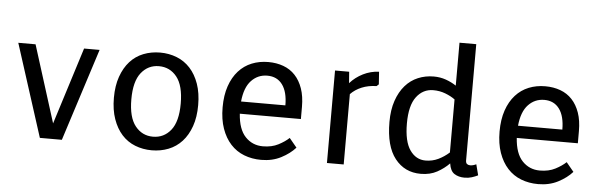

<svg xmlns="http://www.w3.org/2000/svg" viewBox="-49 -916 3434 1096"><g transform="rotate(5 1668.5 -367.5)"><path d="M331 0H205L35 -530H134L273 -89L412 -530H501Z M606 -265Q606 -334 624.5 -386.5Q643 -439 675 -474.5Q707 -510 751.5 -527.5Q796 -545 847 -545Q898 -545 942.5 -527.5Q987 -510 1019.5 -474.5Q1052 -439 1070.5 -386.5Q1089 -334 1089 -265Q1089 -196 1070.5 -143.5Q1052 -91 1019.5 -55.5Q987 -20 942.5 -2.5Q898 15 847 15Q796 15 751.5 -2.5Q707 -20 675 -55.5Q643 -91 624.5 -143.5Q606 -196 606 -265ZM706 -265Q706 -162 745.5 -112.5Q785 -63 847 -63Q910 -63 949.5 -112.5Q989 -162 989 -265Q989 -368 949.5 -417.5Q910 -467 847 -467Q785 -467 745.5 -417.5Q706 -368 706 -265Z M1477 -63Q1528 -63 1565.5 -82.5Q1603 -102 1626 -124L1669 -72Q1638 -37 1588 -11Q1538 15 1474 15Q1421 15 1376 -2.5Q1331 -20 1298.5 -55.5Q1266 -91 1247.5 -143.5Q1229 -196 1229 -265Q1229 -334 1247 -386.5Q1265 -439 1297 -474.5Q1329 -510 1372.5 -527.5Q1416 -545 1467 -545Q1514 -545 1553.5 -530.5Q1593 -516 1621 -486Q1649 -456 1664.5 -411.5Q1680 -367 1680 -307V-237H1330Q1336 -148 1376.5 -105.5Q1417 -63 1477 -63ZM1468 -467Q1414 -467 1376.5 -427.5Q1339 -388 1331 -307H1585Q1585 -384 1554.5 -425.5Q1524 -467 1468 -467Z M1931 -530 1936 -465Q1967 -500 2010 -521.5Q2053 -543 2101 -545L2106 -473L2094 -462Q2047 -461 2009.5 -445.5Q1972 -430 1946 -403V0H1850V-530Z M2388 15Q2296 15 2240.5 -55.5Q2185 -126 2185 -265Q2185 -334 2203 -386.5Q2221 -439 2252 -474.5Q2283 -510 2325 -527.5Q2367 -545 2415 -545Q2452 -545 2484.5 -533.5Q2517 -522 2544 -504V-750H2640V-85Q2640 -69 2647.5 -63.5Q2655 -58 2666 -58Q2674 -58 2683 -60.5Q2692 -63 2700 -67L2716 -5Q2700 3 2681 9Q2662 15 2639 15Q2605 15 2581 -0.5Q2557 -16 2551 -59Q2522 -29 2482 -7Q2442 15 2388 15ZM2409 -63Q2448 -63 2481.5 -79Q2515 -95 2544 -121V-425Q2521 -442 2488.5 -454.5Q2456 -467 2419 -467Q2360 -467 2322.5 -417.5Q2285 -368 2285 -265Q2285 -162 2319.5 -112.5Q2354 -63 2409 -63Z M3064 -63Q3115 -63 3152.5 -82.5Q3190 -102 3213 -124L3256 -72Q3225 -37 3175 -11Q3125 15 3061 15Q3008 15 2963 -2.5Q2918 -20 2885.5 -55.5Q2853 -91 2834.5 -143.5Q2816 -196 2816 -265Q2816 -334 2834 -386.5Q2852 -439 2884 -474.5Q2916 -510 2959.5 -527.5Q3003 -545 3054 -545Q3101 -545 3140.5 -530.5Q3180 -516 3208 -486Q3236 -456 3251.5 -411.5Q3267 -367 3267 -307V-237H2917Q2923 -148 2963.5 -105.5Q3004 -63 3064 -63ZM3055 -467Q3001 -467 2963.5 -427.5Q2926 -388 2918 -307H3172Q3172 -384 3141.5 -425.5Q3111 -467 3055 -467Z"/></g></svg>

Font: Orienta
Style: Regular
Weight: 400
Designer: Eduardo Rodriguez Tunni
Foundry: Eduardo Rodriguez Tunni
Version: Version 1.001